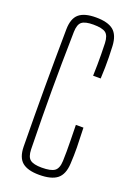

<svg xmlns="http://www.w3.org/2000/svg" viewBox="-154 -863 648 929"><g transform="rotate(20 170.0 -399.0)"><path d="M173.5 6Q114.5 6 86.2 -17.5Q58 -41 57 -96.5Q56 -180 55.5 -254.2Q55 -328.5 55 -399.2Q55 -470 55.5 -544.2Q56 -618.5 57 -701.5Q58 -757 85.8 -780.5Q113.5 -804 172.5 -804Q234 -804 262.8 -780.5Q291.5 -757 294.5 -701.5Q296 -671 296.5 -644.5Q297 -618 296.5 -591.5Q296 -565 294.5 -534H255.5Q256.5 -565.5 256.8 -591.8Q257 -618 256.8 -644.2Q256.5 -670.5 255.5 -701.5Q254 -740.5 236 -753.8Q218 -767 172.5 -767Q131 -767 113.8 -753.8Q96.5 -740.5 95.5 -701.5Q93.5 -610 92.8 -537.8Q92 -465.5 92 -399.2Q92 -333 92.8 -260.8Q93.5 -188.5 95.5 -96.5Q96.5 -58 114 -44.5Q131.5 -31 173.5 -31Q220.5 -31 239.2 -44.5Q258 -58 259.5 -96.5Q260.5 -120 260.5 -145.5Q260.5 -171 260 -203.8Q259.5 -236.5 258.5 -282H297.5Q300 -221 300.5 -180.5Q301 -140 298.5 -96.5Q295.5 -41 266 -17.5Q236.5 6 173.5 6Z"/></g></svg>

Font: Big Shoulders Thin
Style: Regular
Weight: 100
Version: Version 2.002